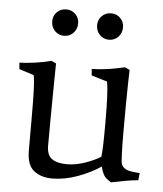

<svg xmlns="http://www.w3.org/2000/svg" viewBox="-50 -713 650 767"><g transform="rotate(5 275.0 -330.0)"><path d="M458 -85Q459 -67 470.5 -58Q482 -49 499.5 -46.5Q517 -44 534 -43L531 -14Q504 -12 476 -6.5Q448 -1 422 4Q422 4 405.5 -8.5Q389 -21 381 -56Q341 -29 289 -10Q237 9 187 9Q143 9 114 -13.5Q85 -36 85 -95V-229Q85 -302 83.5 -337.5Q82 -373 80 -384.5Q78 -396 78 -396L19 -415L17 -441Q44 -441 81.5 -446.5Q119 -452 144 -459L163 -450Q163 -450 162.5 -420Q162 -390 161.5 -340.5Q161 -291 160.5 -233.5Q160 -176 160 -120Q160 -83 180.5 -68Q201 -53 241 -53Q278 -53 316.5 -67Q355 -81 376 -95Q378 -115 379 -143Q380 -171 380 -229Q380 -302 378 -337.5Q376 -373 374 -384.5Q372 -396 372 -396L309 -415L307 -441Q325 -441 349.5 -443.5Q374 -446 398 -450.5Q422 -455 439 -459L458 -450Q458 -450 456.5 -391Q455 -332 455 -202Q455 -139 456.5 -112Q458 -85 458 -85ZM365 -563Q343 -563 328 -578.5Q313 -594 313 -617Q313 -639 328 -654Q343 -669 365 -669Q387 -669 402 -654Q417 -639 417 -617Q417 -594 402 -578.5Q387 -563 365 -563ZM185 -563Q163 -563 148 -578.5Q133 -594 133 -617Q133 -639 148 -654Q163 -669 185 -669Q207 -669 222 -654Q237 -639 237 -617Q237 -594 222 -578.5Q207 -563 185 -563Z"/></g></svg>

Font: Average
Style: Regular
Weight: 400
Designer: Eduardo Tunni
Foundry: Eduardo Rodriguez Tunni
Version: Version 1.003; ttfautohint (v1.8.4.7-5d5b)